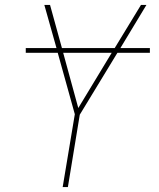

<svg xmlns="http://www.w3.org/2000/svg" viewBox="-20 -755 640 775"><path d="M233 0 282 -294 213 -542H84V-561H208L159 -735H182L230 -561H443L549 -735H571L466 -561H585V-542H454L302 -292L254 0ZM296 -319 431 -542H235Z"/></svg>

Font: Iosevka SS04 Th Ex Obl
Style: Regular
Weight: 100
Width: 7
Italic angle: -9°
Monospace: yes
Designer: Belleve Invis
Foundry: Belleve Invis
Version: Version 19.0.0; ttfautohint (v1.8.4)